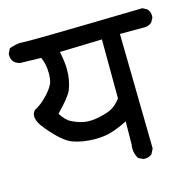

<svg xmlns="http://www.w3.org/2000/svg" viewBox="-101 -658 755 748"><g transform="rotate(-15 276.0 -283.5)"><path d="M356.9 -50.8Q356.9 -58.1 358.4 -65.9L359.4 -159.2Q323.7 -141.6 294.9 -132.6Q266.1 -123.5 227.5 -123.5Q175.8 -123.5 135.7 -138.7Q99.6 -152.8 47.9 -214.8Q20 -247.6 20 -270.5Q20 -283.7 29.3 -293.5L30.3 -294.4Q56.6 -307.1 84.5 -337.4Q111.8 -366.7 115.7 -387.7Q118.7 -401.9 118.7 -414.3Q118.7 -426.8 117.7 -437.5Q115.7 -460.4 105.5 -483.4L22 -485.4Q8.3 -487.8 -2.4 -497.6Q-12.7 -508.8 -12.7 -525.9Q-12.7 -527.8 -12.7 -531.2L-2.9 -551.3L0 -552.2Q23.9 -561 44.4 -561Q50.3 -561 55.4 -560.5Q60.5 -560.1 84.5 -560.1Q174.3 -560.1 536.1 -568.4L553.7 -559.1L554.2 -558.1Q564.9 -547.9 564.9 -531.2Q564.9 -527.8 564.5 -522.9L555.2 -505.9L553.7 -504.4Q541.5 -494.6 526.4 -494.1H425.8L433.6 -30.3L423.3 -9.8L421.9 -8.8Q411.1 0.5 395.5 0.5Q392.1 0.5 387.7 0L369.6 -8.8L368.2 -10.7Q356.9 -28.8 356.9 -50.8ZM182.1 -486.8Q190.9 -441.9 190.9 -414.1Q190.9 -369.6 176.3 -333.5Q170.9 -320.8 155.8 -301.8Q140.6 -282.7 114.3 -255.9Q133.3 -225.1 154.8 -215.3Q179.2 -203.6 199.2 -199.7Q210.9 -197.3 222.2 -197.3Q233.4 -197.3 242.4 -198.2Q251.5 -199.2 260.3 -201.2Q278.3 -204.6 300.3 -211.9Q330.1 -222.2 353.5 -253.4L352.5 -491.7Z"/></g></svg>

Font: Bakudai
Style: Bold
Weight: 700
Version: Version 1.48